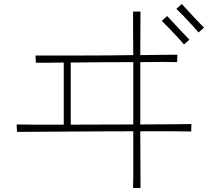

<svg xmlns="http://www.w3.org/2000/svg" viewBox="-20 -876 1040 958"><path d="M935 -257 934 -220Q906 -221 837.5 -221Q769 -221 680 -221Q680 -152 680.5 -93.5Q681 -35 681 6Q681 47 681 62H644Q645 46 645 5.5Q645 -35 645 -93.5Q645 -152 645 -221Q566 -221 480.5 -220.5Q395 -220 315 -219.5Q235 -219 170 -218.5Q105 -218 65 -218L63 -255Q101 -254 162 -254Q223 -254 298 -254V-564Q258 -563 222.5 -563Q187 -563 159 -563L157 -599Q197 -599 254.5 -599Q312 -599 378.5 -599Q445 -599 513.5 -599.5Q582 -600 645 -601Q644 -677 644 -735Q644 -793 644 -818H681Q681 -790 680.5 -732.5Q680 -675 680 -601Q743 -602 792 -602.5Q841 -603 865 -603L864 -566Q839 -567 790.5 -567Q742 -567 680 -566V-255Q771 -256 840 -256Q909 -256 935 -257ZM645 -255V-566Q571 -566 489 -565.5Q407 -565 333 -564V-254Q409 -254 489.5 -254.5Q570 -255 645 -255ZM925 -678 898 -654Q885 -670 864 -692.5Q843 -715 822 -737Q801 -759 787 -772L814 -796Q828 -781 849 -758.5Q870 -736 890.5 -714Q911 -692 925 -678ZM998 -738 971 -714Q958 -729 937 -752Q916 -775 895 -797Q874 -819 860 -832L887 -856Q901 -841 921.5 -818.5Q942 -796 963 -774Q984 -752 998 -738Z"/></svg>

Font: Zen Kaku Gothic Antique Light
Style: Regular
Weight: 300
Designer: Yoshimichi Ohira
Foundry: Positype
Version: Version 1.001